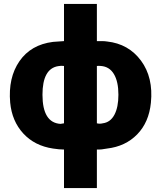

<svg xmlns="http://www.w3.org/2000/svg" viewBox="-20 -750 809 981"><path d="M475 211H307V14Q283 14 251 9Q157 -5 99 -68Q41 -131 32 -226Q21 -353 79.5 -437.5Q138 -522 251 -536Q257 -537 307 -540V-730H475V-540Q479 -540 497.5 -540Q516 -540 527 -538Q637 -526 700.5 -440Q764 -354 751 -225Q741 -125 681 -63.5Q621 -2 527 9Q498 15 475 14ZM495 -413Q484 -414 475 -413V-120Q489 -116 505 -120Q544 -125 564.5 -163.5Q585 -202 585 -266Q585 -333 562 -371.5Q539 -410 495 -413ZM289 -117 307 -120V-413Q292 -415 277 -412Q197 -399 197 -266Q197 -123 289 -117Z"/></svg>

Font: Repo
Style: ExtraBold
Weight: 800
Designer: Stefan Peev
Foundry: Context Ltd
Version: Version 001.000